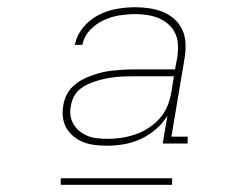

<svg xmlns="http://www.w3.org/2000/svg" viewBox="-20 -720 640 531"><path d="M276 -317Q259 -317 242.5 -319Q226 -321 211.5 -326.5Q197 -332 184.5 -342Q172 -352 164 -365.5Q156 -379 154 -395.5Q152 -412 155 -428Q157 -442 163.5 -456Q170 -470 181 -480.5Q192 -491 205.5 -498.5Q219 -506 233 -511Q247 -516 261 -519.5Q275 -523 289.5 -524.5Q304 -526 318 -527Q332 -528 347 -528H464L471 -565Q473 -582 472 -598.5Q471 -615 464 -629Q457 -643 445 -653.5Q433 -664 418.5 -670Q404 -676 387.5 -678.5Q371 -681 354 -681Q333 -681 310.5 -677.5Q288 -674 266.5 -664Q245 -654 228.5 -636.5Q212 -619 208 -596H187Q192 -622 210 -644Q228 -666 252.5 -678.5Q277 -691 303 -695.5Q329 -700 354 -700Q374 -700 393.5 -697Q413 -694 430.5 -687Q448 -680 462 -667.5Q476 -655 484 -638Q492 -621 493 -601.5Q494 -582 491 -562L454 -342H499V-323H430L443 -400Q430 -379 411 -362.5Q392 -346 369 -335.5Q346 -325 322.5 -321Q299 -317 276 -317ZM278 -336Q297 -336 316.5 -339Q336 -342 355 -348.5Q374 -355 391.5 -366.5Q409 -378 422.5 -393.5Q436 -409 443.5 -428Q451 -447 454 -466L461 -509H347Q334 -509 321.5 -508.5Q309 -508 296.5 -506.5Q284 -505 271.5 -502.5Q259 -500 246.5 -496Q234 -492 222 -486.5Q210 -481 200 -472.5Q190 -464 184 -452Q178 -440 176 -427Q173 -414 175 -400.5Q177 -387 184 -375.5Q191 -364 201.5 -356Q212 -348 224 -343.5Q236 -339 250 -337.5Q264 -336 278 -336ZM148 -209V-227H456V-209Z"/></svg>

Font: Iosevka Curly Slab ThExObl
Style: Regular
Weight: 100
Width: 7
Italic angle: -9°
Monospace: yes
Designer: Belleve Invis
Foundry: Belleve Invis
Version: Version 11.1.0; ttfautohint (v1.8.3)